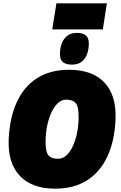

<svg xmlns="http://www.w3.org/2000/svg" viewBox="-20 -1124 722 1150"><path d="M310 6Q171 6 98.5 -71Q26 -148 32 -290Q38 -419 80.5 -512Q123 -605 201.5 -655.5Q280 -706 394 -706Q534 -706 606 -629Q678 -552 672 -410Q667 -282 624 -188.5Q581 -95 502.5 -44.5Q424 6 310 6ZM327 -173Q357 -173 380 -195.5Q403 -218 419 -255Q435 -292 443 -336Q451 -380 451 -423Q451 -487 433 -507Q415 -527 377 -527Q347 -527 324 -504Q301 -481 285 -444Q269 -407 261 -363Q253 -319 253 -276Q253 -212 271 -192.5Q289 -173 327 -173ZM411 -737Q376 -737 357.5 -751.5Q339 -766 339 -800Q339 -832 349 -861Q359 -890 381.5 -908.5Q404 -927 440 -927Q475 -927 493.5 -912.5Q512 -898 512 -863Q512 -830 502 -801.5Q492 -773 470 -755Q448 -737 411 -737ZM293 -948 318 -1104H620L596 -948Z"/></svg>

Font: Georama Black
Style: Italic
Weight: 900
Italic angle: -9°
Designer: Jean-Baptiste Levee
Foundry: Production Type
Version: Version 1.000